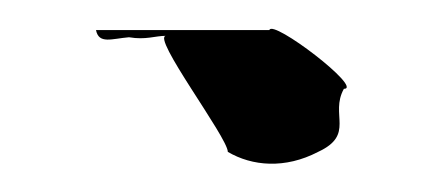

<svg xmlns="http://www.w3.org/2000/svg" viewBox="-20 -314 308 134"><path d="M47 -293C49 -283 58 -287 70 -288C82 -286 88 -289 96 -289C85 -289 139 -218 139 -208C156 -198 179 -196 202 -208C228 -220 210 -234 220 -252C234 -252 170 -301 168 -293Z"/></svg>

Font: bitstorm
Style: ext
Weight: 400
Version: Version 0.2